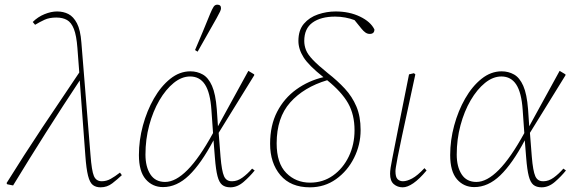

<svg xmlns="http://www.w3.org/2000/svg" viewBox="-20 -788 2444 821"><path d="M410 13Q390 13 377 3Q364 -7 356.5 -36.5Q349 -66 345 -122L321 -444Q248 -334 177 -222Q106 -110 36 5L11 0L8 -5Q82 -124 160.5 -242Q239 -360 319 -478L311 -583Q307 -636 296 -664Q285 -692 266.5 -702.5Q248 -713 221 -713Q191 -713 170.5 -703.5Q150 -694 130 -682L120 -694Q142 -716 170.5 -727.5Q199 -739 224 -739Q251 -739 272.5 -728Q294 -717 309 -688.5Q324 -660 328 -606L367 -125Q372 -58 381.5 -35.5Q391 -13 415 -13Q435 -13 453 -23Q471 -33 493 -50L501 -39Q482 -21 460 -4Q438 13 410 13Z M602 -127Q602 -75 623 -42.5Q644 -10 686 -10Q731 -10 782 -61.5Q833 -113 891 -219L884 -318Q879 -392 856.5 -426.5Q834 -461 793 -461Q757 -461 723 -433.5Q689 -406 661.5 -359Q634 -312 618 -252Q602 -192 602 -127ZM677 12Q632 12 603 -21.5Q574 -55 574 -125Q574 -188 591 -251Q608 -314 638 -366.5Q668 -419 708 -451Q748 -483 794 -483Q823 -483 847 -469.5Q871 -456 886.5 -421Q902 -386 907 -321L912 -248L1042 -485L1067 -470V-466L915 -220L923 -118Q928 -57 938 -34.5Q948 -12 973 -13Q995 -13 1016.5 -28.5Q1038 -44 1058 -67L1069 -59Q1049 -34 1022 -10.5Q995 13 965 13Q943 13 930 2.5Q917 -8 910 -35Q903 -62 899 -113L893 -188Q840 -88 788 -38Q736 12 677 12ZM814 -574Q831 -613 847 -652Q863 -691 879 -730Q887 -749 893 -758.5Q899 -768 909 -768Q925 -768 925 -753Q925 -747 921 -738.5Q917 -730 906 -710Q886 -674 865.5 -638.5Q845 -603 825 -567Z M1305 13Q1223 13 1179 -39Q1135 -91 1135 -173Q1135 -252 1165 -310Q1195 -368 1247 -405.5Q1299 -443 1363 -458Q1300 -508 1278 -543Q1256 -578 1256 -613Q1256 -659 1279.5 -686.5Q1303 -714 1340 -726.5Q1377 -739 1415 -739Q1474 -739 1519.5 -717Q1565 -695 1581 -662Q1581 -643 1561 -643Q1551 -643 1542.5 -649Q1534 -655 1526 -665L1496 -702Q1478 -709 1456.5 -713Q1435 -717 1413 -717Q1352 -717 1316.5 -691.5Q1281 -666 1281 -613Q1281 -593 1288.5 -574Q1296 -555 1318 -532Q1340 -509 1382 -475Q1423 -443 1454.5 -409Q1486 -375 1504 -332.5Q1522 -290 1522 -232Q1522 -169 1494 -113Q1466 -57 1417 -22Q1368 13 1305 13ZM1163 -175Q1163 -90 1204 -48.5Q1245 -7 1306 -7Q1361 -7 1404 -37.5Q1447 -68 1471.5 -119Q1496 -170 1496 -231Q1496 -298 1468.5 -346.5Q1441 -395 1379 -445Q1279 -415 1221 -350Q1163 -285 1163 -175Z M1702 13Q1680 13 1664 -0.5Q1648 -14 1648 -45Q1648 -65 1657.5 -110.5Q1667 -156 1683 -240L1729 -470L1750 -475L1756 -470L1732 -359Q1711 -262 1698.5 -204Q1686 -146 1680.5 -116.5Q1675 -87 1673 -74.5Q1671 -62 1671 -56Q1671 -31 1680 -22Q1689 -13 1703 -13Q1720 -13 1742.5 -25Q1765 -37 1795 -69L1804 -59Q1773 -22 1747.5 -4.5Q1722 13 1702 13Z M1933 -127Q1933 -75 1954 -42.5Q1975 -10 2017 -10Q2062 -10 2113 -61.5Q2164 -113 2222 -219L2215 -318Q2210 -392 2187.5 -426.5Q2165 -461 2124 -461Q2088 -461 2054 -433.5Q2020 -406 1992.5 -359Q1965 -312 1949 -252Q1933 -192 1933 -127ZM2008 12Q1963 12 1934 -21.5Q1905 -55 1905 -125Q1905 -188 1922 -251Q1939 -314 1969 -366.5Q1999 -419 2039 -451Q2079 -483 2125 -483Q2154 -483 2178 -469.5Q2202 -456 2217.5 -421Q2233 -386 2238 -321L2243 -248L2373 -485L2398 -470V-466L2246 -220L2254 -118Q2259 -57 2269 -34.5Q2279 -12 2304 -13Q2326 -13 2347.5 -28.5Q2369 -44 2389 -67L2400 -59Q2380 -34 2353 -10.5Q2326 13 2296 13Q2274 13 2261 2.5Q2248 -8 2241 -35Q2234 -62 2230 -113L2224 -188Q2171 -88 2119 -38Q2067 12 2008 12Z"/></svg>

Font: Source Serif Pro ExtraLight
Style: Italic
Weight: 200
Italic angle: -12°
Designer: Frank Grießhammer
Foundry: Adobe Systems Incorporated
Version: Version 3.001;hotconv 1.0.111;makeotfexe 2.5.65597